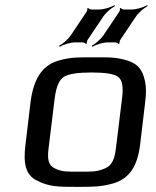

<svg xmlns="http://www.w3.org/2000/svg" viewBox="-20 -717 608 747"><path d="M545 -321C549 -353 549 -380 544 -402C534 -445 519 -467 477 -481C432 -495 407 -494 344 -494C281 -494 256 -495 207 -481C141 -462 110 -405 99 -321L79 -153C70 -82 79 -35 125 -14C172 10 206 10 282 10C343 10 371 10 419 -3C484 -21 515 -72 525 -153L545 -321ZM431 -140C426 -100 417 -74 389 -62C357 -48 336 -49 289 -49C242 -49 221 -48 193 -62C167 -74 164 -100 169 -140L193 -336C199 -381 211 -408 230 -419C250 -430 285 -435 336 -435C387 -435 422 -430 438 -419C455 -408 461 -381 455 -336L431 -140ZM321 -562 380 -650C391 -667 413 -686 427 -693L426 -697C412 -689 385 -680 365 -680H335C331 -680 324 -684 323 -686L319 -684C321 -682 319 -673 316 -670L257 -582C246 -565 224 -546 210 -539L212 -535C226 -543 252 -552 272 -552H302C306 -552 313 -548 314 -546L318 -548C317 -550 319 -559 321 -562ZM448 -562 507 -650C518 -667 540 -686 554 -693L553 -697C539 -689 512 -680 492 -680H462C458 -680 451 -684 450 -686L446 -684C448 -682 446 -673 443 -670L384 -582C373 -565 351 -546 337 -539L339 -535C353 -543 379 -552 399 -552H429C433 -552 440 -548 441 -546L445 -548C444 -550 446 -559 448 -562Z"/></svg>

Font: Gamestation Storm Oblique 
Style: Italic
Weight: 400
Designer: Jonas Hecksher
Foundry: Jonas Hecksher, Playtypeª, e-types AS
Version: Version 1.003